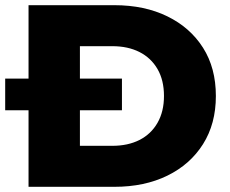

<svg xmlns="http://www.w3.org/2000/svg" viewBox="-40 -720 886 740"><path d="M70 0V-700H401Q517 -700 605 -657Q693 -614 742.5 -536Q792 -458 792 -350Q792 -243 742.5 -164.5Q693 -86 605 -43Q517 0 401 0ZM268 -158H393Q453 -158 497.5 -180.5Q542 -203 567 -246.5Q592 -290 592 -350Q592 -411 567 -454Q542 -497 497.5 -519.5Q453 -542 393 -542H268ZM-20 -295V-417H430V-295Z"/></svg>

Font: Montserrat Thin ExtraBold
Style: Regular
Weight: 800
Version: Version 9.000